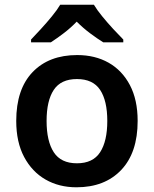

<svg xmlns="http://www.w3.org/2000/svg" viewBox="-20 -786 654 816"><path d="M565 -272Q565 -137 495 -63.5Q425 10 305 10Q231 10 173.5 -23Q116 -56 82.5 -119Q49 -182 49 -272Q49 -407 118.5 -479.5Q188 -552 308 -552Q384 -552 441.5 -519.5Q499 -487 532 -424.5Q565 -362 565 -272ZM178 -272Q178 -186 208.5 -139Q239 -92 307 -92Q375 -92 405.5 -139Q436 -186 436 -272Q436 -358 405.5 -404Q375 -450 307 -450Q239 -450 208.5 -404Q178 -358 178 -272ZM379 -766Q392 -744 414.5 -716.5Q437 -689 461 -663Q485 -637 504 -618V-606H419Q393 -622 363 -644.5Q333 -667 306 -694Q280 -667 251 -645Q222 -623 196 -606H112V-618Q131 -638 154.5 -663.5Q178 -689 200.5 -716.5Q223 -744 236 -766Z"/></svg>

Font: Noto Sans Tangsa SemiBold
Style: Regular
Weight: 600
Version: Version 1.504